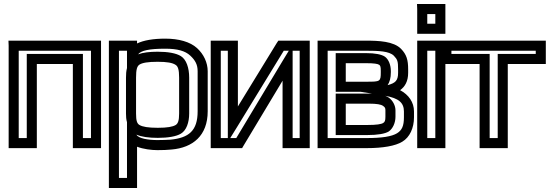

<svg xmlns="http://www.w3.org/2000/svg" viewBox="-20 -711 2732 954"><path d="M482 0V-484V-509H457H48H22L23 -484V0V25H48H138H163V0V-393H342V0V25H367H457H482V0ZM432 -25H392V-418V-443H367H138H113V-418V-25H73V-459H432V-25Z M762 35C789 35 812 34 832 32C938 23 1012 -37 1012 -158V-357C1012 -400 992 -442 959 -472C925 -503 869 -519 801 -519C742 -519 694 -511 661 -495V-509H636H546H521V-484V198V223H546H636H661V198V18C692 30 733 35 762 35ZM870 -147C870 -111 864 -97 853 -90C838 -81 811 -76 764 -76C716 -76 688 -81 673 -90C661 -97 656 -111 656 -147V-325C656 -366 661 -382 673 -390C687 -399 715 -404 763 -404C810 -404 837 -399 852 -389C864 -382 870 -366 870 -325V-147ZM611 -373C607 -358 606 -342 606 -325V-147C606 -132 607 -117 611 -104V-31V173H571V-459H611V-432V-373ZM920 -147V-325C920 -374 906 -415 879 -432C855 -447 814 -454 763 -454C723 -454 690 -450 666 -441C681 -460 721 -469 801 -469C862 -469 900 -458 925 -435C951 -411 962 -389 962 -357V-158C962 -61 918 -26 827 -17C809 -16 788 -15 762 -15C717 -15 667 -23 658 -42C683 -31 719 -26 764 -26C815 -26 856 -33 879 -47C906 -63 920 -102 920 -147Z M1190 13 1384 -310V0V25H1409H1494H1519V0V-484V-509H1494H1377H1363L1355 -497L1162 -182V-484V-509H1137H1052H1027V-484V0V25H1052H1169H1183L1190 13ZM1434 -459H1469V-25H1434V-400V-459ZM1112 -25H1077V-459H1112V-93V-25ZM1154 -25H1124L1158 -80L1390 -459H1415L1387 -413L1154 -25Z M2008 -349V-366C2008 -414 2000 -440 1973 -468C1936 -506 1863 -509 1795 -509H1583H1558V-484V0V25H1583H1802C1883 25 1945 14 1979 -7C2016 -29 2037 -75 2037 -128V-157C2037 -203 2011 -240 1968 -263C1992 -280 2008 -307 2008 -349ZM1803 -305H1698V-397H1800C1838 -397 1857 -394 1864 -389C1870 -385 1872 -379 1872 -358V-352C1872 -306 1869 -305 1803 -305ZM1895 -131C1895 -111 1892 -105 1884 -100C1875 -94 1851 -90 1807 -90H1698V-196H1812C1853 -196 1873 -192 1883 -185C1893 -178 1895 -174 1895 -163V-131ZM1945 -131V-163C1945 -186 1932 -211 1913 -225C1908 -229 1901 -232 1894 -235C1962 -223 1987 -200 1987 -157V-128C1987 -85 1977 -64 1953 -49C1927 -33 1879 -25 1802 -25H1608V-459H1795C1862 -459 1914 -457 1937 -434C1955 -415 1958 -407 1958 -366V-349C1958 -310 1944 -298 1906 -288C1916 -303 1922 -323 1922 -352V-358C1922 -388 1911 -416 1893 -429C1876 -441 1842 -447 1800 -447H1673H1648V-422V-280V-255H1673H1771L1828 -246C1823 -246 1817 -246 1812 -246H1673H1648V-221V-65V-40H1673H1807C1855 -40 1893 -46 1912 -58C1932 -72 1945 -101 1945 -131Z M2193 0V-484V-509H2168H2078H2053V-484V0V25H2078H2168H2193V0ZM2143 -25H2103V-459H2143V-25ZM2193 -568V-666V-691H2168H2078H2052L2053 -666V-568V-543H2078H2168H2193V-568ZM2143 -593H2103V-641H2143V-593Z M2692 -418V-484V-509H2667H2197H2173L2172 -484V-418V-393H2197H2363V0V25H2388H2478H2503V0V-393H2667H2692V-418ZM2642 -443H2478H2453V-418V-25H2413V-418V-443H2388H2223V-459H2642V-443Z"/></svg>

Font: Gamestation DisplayOutline
Style: Regular
Weight: 400
Designer: Jonas Hecksher
Foundry: Jonas Hecksher, Playtypeª, e-types AS
Version: Version 1.003